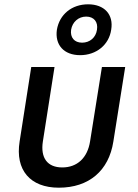

<svg xmlns="http://www.w3.org/2000/svg" viewBox="-20 -861 640 891"><path d="M352 -605C427 -605 486 -653 496 -723C508 -794 464 -841 389 -841C313 -841 256 -794 244 -723C234 -653 276 -605 352 -605ZM361 -663C325 -663 305 -687 310 -723C316 -759 344 -784 380 -784C416 -784 436 -759 430 -723C425 -687 397 -663 361 -663ZM253 10C393 10 485 -69 506 -204L561 -550H453L398 -205C386 -128 338 -84 269 -84C200 -84 167 -128 179 -205L233 -550H125L71 -204C50 -72 120 10 253 10Z"/></svg>

Font: JetBrains Mono SemiBold
Style: Italic
Weight: 472
Italic angle: -9°
Monospace: yes
Designer: Philipp Nurullin, Konstantin Bulenkov
Foundry: JetBrains
Version: Version 2.305